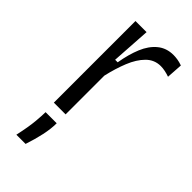

<svg xmlns="http://www.w3.org/2000/svg" viewBox="-236 -581 855 855"><g transform="rotate(45 191.5 -154.0)"><path d="M80 0V-284V-514H150L138 -328H154Q164 -387 182.5 -431.5Q201 -476 232 -501.5Q263 -527 307 -527Q318 -527 332 -525Q346 -523 363 -517L358 -441Q344 -446 329.5 -449Q315 -452 302 -452Q262 -452 233.5 -423.5Q205 -395 186 -348Q167 -301 154 -244V0ZM63 219Q77 155 80.5 115.5Q84 76 84 56H154Q154 91 145 132.5Q136 174 121 219Z"/></g></svg>

Font: Bricolage Grotesque Light
Style: Regular
Weight: 300
Designer: Mathieu Triay
Foundry: Atelier Triay
Version: Version 1.000;gftools[0.9.30]